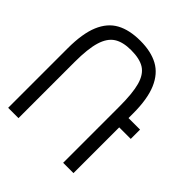

<svg xmlns="http://www.w3.org/2000/svg" viewBox="-200 -867 1000 1000"><g transform="rotate(45 300.0 -367.0)"><path d="M501 -438.5V-405.5H586V-337H501V0H425V-414Q425 -512.5 410 -566.2Q395 -620 360 -642.8Q325 -665.5 260.5 -665.5Q200 -665.5 164.5 -642.5Q129 -619.5 112.5 -565Q96 -510.5 96 -414V0H20V-438.5Q20 -546.5 47.2 -611.5Q74.5 -676.5 127.2 -705.2Q180 -734 260.5 -734Q339 -734 392 -705.2Q445 -676.5 473 -611.2Q501 -546 501 -438.5Z"/></g></svg>

Font: JuliaMono Light
Style: Regular
Weight: 300
Monospace: yes
Designer: cormullion
Foundry: corm
Version: Version 0.054; ttfautohint (v1.8.4)